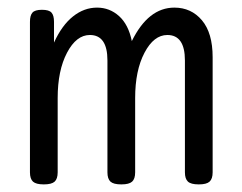

<svg xmlns="http://www.w3.org/2000/svg" viewBox="-20 -482 640 507"><path d="M328.1 -373.5Q319.3 -417 294.4 -439.5Q269.5 -461.9 236.3 -461.9Q202.1 -461.9 172.9 -438.7Q143.6 -415.5 122.6 -369.6V-424.3Q122.6 -441.4 116 -448.7Q109.4 -456.1 91.3 -456.1H90.3Q72.3 -456.1 65.7 -448.7Q59.1 -441.4 59.1 -424.3V-26.9Q59.1 -9.8 67.1 -2.4Q75.2 4.9 95.2 4.9H96.2Q116.2 4.9 124.3 -2.4Q132.3 -9.8 132.3 -26.9V-223.1Q132.3 -295.9 157 -342.8Q181.6 -389.6 217.3 -389.6Q263.7 -389.6 263.7 -322.3V-26.9Q263.7 -9.8 271.7 -2.4Q279.8 4.9 299.8 4.9H300.8Q320.8 4.9 328.9 -2.4Q336.9 -9.8 336.9 -26.9V-223.1Q336.9 -295.9 361.6 -342.8Q386.2 -389.6 421.9 -389.6Q468.3 -389.6 468.3 -322.3V-26.9Q468.3 -9.8 476.3 -2.4Q484.4 4.9 504.4 4.9H505.4Q525.4 4.9 533.4 -2.4Q541.5 -9.8 541.5 -26.9V-331.1Q541.5 -395 513.2 -428.5Q484.9 -461.9 440.4 -461.9Q371.6 -461.9 328.1 -373.5Z"/></svg>

Font: Courier Prime Code
Style: Regular
Weight: 400
Designer: Alan Dague-Greene
Foundry: Quote-Unquote Apps
Version: Version 3.18